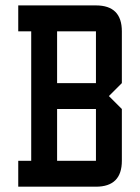

<svg xmlns="http://www.w3.org/2000/svg" viewBox="-20 -704 528 724"><path d="M48.8 -683.6H341.8Q439.5 -683.6 439.5 -585.9V-390.6L390.6 -341.8L439.5 -293V-97.7Q439.5 0 341.8 0H48.8V-97.7H97.7V-585.9H48.8ZM341.8 -585.9H195.3V-390.6H341.8ZM341.8 -293H195.3V-97.7H341.8Z"/></svg>

Font: BabelStone Runic Beorhtric
Style: Regular
Weight: 400
Designer: Andrew West
Foundry: BabelStone
Version: Version 7.004;November 9, 2023